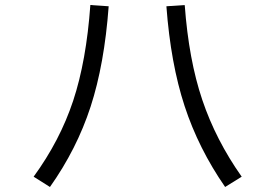

<svg xmlns="http://www.w3.org/2000/svg" viewBox="-20 -745 1096 765"><path d="M114 -41Q219 -185 271.5 -343.5Q324 -502 340 -725L413 -720Q396 -489 341 -320Q286 -151 179 0ZM716 -725Q732 -507 786 -347Q840 -187 943 -41L877 0Q771 -153 715.5 -322.5Q660 -492 643 -720Z"/></svg>

Font: PlemolJP
Style: Regular
Weight: 400
Monospace: yes
Version: v2.0.4; ttfautohint (v1.8.4.7-5d5b-dirty) -l 6 -r 45 -G 200 